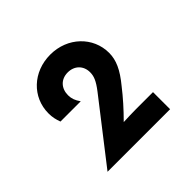

<svg xmlns="http://www.w3.org/2000/svg" viewBox="-101 -898 535 535"><g transform="rotate(-45 166.5 -630.0)"><path d="M40.3 -458.3H286.8V-525.7H220.1C202.8 -525.7 187.5 -525 170.1 -524.3C195.1 -549.3 217.4 -574.3 236.8 -599.3C266 -634.7 277.8 -661.1 277.8 -689.6C277.8 -752.1 226.4 -802.1 158.3 -802.1C90.3 -802.1 38.9 -753.5 38.9 -689.6C38.9 -674.3 41.7 -663.2 46.5 -650H126.4C117.4 -662.5 113.2 -673.6 113.2 -686.8C113.2 -713.9 130.6 -732.6 157.6 -732.6C184 -732.6 202.1 -714.6 202.1 -688.9C202.1 -673.6 197.2 -660.4 178.5 -636.1Z"/></g></svg>

Font: Afacad Medium
Style: Regular
Weight: 500
Designer: Kristian Moeller
Foundry: Dicotype
Version: Version 1.000